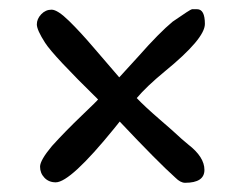

<svg xmlns="http://www.w3.org/2000/svg" viewBox="-20 -481 530 417"><path d="M338 -326Q298 -293 277 -268Q294 -250 327 -221.5Q360 -193 365.5 -187.5Q371 -182 389 -167Q424 -140 424 -112Q424 -84 382 -84Q372 -84 361 -95Q323 -129 240 -217L228 -202Q133 -85 101 -85Q86 -85 76.5 -95Q67 -105 67 -119Q67 -133 93 -164Q122 -196 157 -229.5Q192 -263 193 -265Q96 -360 78 -388Q60 -416 60 -428Q60 -440 69.5 -450Q79 -460 92 -460Q105 -460 130 -435.5Q155 -411 183.5 -377.5Q212 -344 239 -313L281 -359Q326 -410 355 -434Q394 -461 397 -461H408Q425 -461 425 -429Q425 -397 338 -326Z"/></svg>

Font: Patrick Hand SC
Style: Regular
Weight: 400
Designer: Patrick Wagesreiter
Foundry: Patrick Wagesreiter
Version: Version 1.003;PS 001.003;hotconv 1.0.70;makeotf.lib2.5.58329